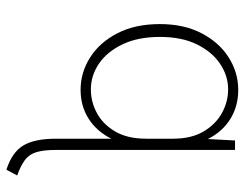

<svg xmlns="http://www.w3.org/2000/svg" viewBox="-102 -419 762 598"><g transform="rotate(90 279.0 -120.0)"><path d="M260 10Q205.5 10 158.8 -19.8Q112 -49.5 83.5 -104.8Q55 -160 55 -237Q55 -312.5 83.8 -367.2Q112.5 -422 159.2 -451.5Q206 -481 260 -481Q311 -481 350.8 -456.2Q390.5 -431.5 413.2 -386Q436 -340.5 436 -278H412Q412 -335 389.5 -373Q367 -411 332 -430.2Q297 -449.5 258.5 -449.5Q216 -449.5 178.8 -424.5Q141.5 -399.5 118.2 -352.2Q95 -305 95 -237Q95 -169 118 -120.8Q141 -72.5 178.2 -47.2Q215.5 -22 258.5 -22Q297.5 -22 332.5 -41Q367.5 -60 389.8 -98.2Q412 -136.5 412 -194H435Q435 -132 412.2 -86.2Q389.5 -40.5 350 -15.2Q310.5 10 260 10ZM508.5 241Q454 223.5 433 188.2Q412 153 412 86.5V-367L417.5 -471H447V87Q447 125.5 454 148Q461 170.5 478.5 183.5Q496 196.5 526.5 207.5Z"/></g></svg>

Font: Karla ExtraLight
Style: Regular
Weight: 250
Designer: Jonathan Pinhorn
Version: Version 2.004;gftools[0.9.33]